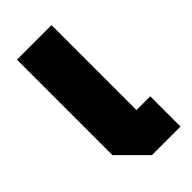

<svg xmlns="http://www.w3.org/2000/svg" viewBox="-183 -610 660 660"><g transform="rotate(-45 146.5 -280.0)"><path d="M43 -560H211V-147H278V0H139L43 -96Z"/></g></svg>

Font: Tektur SemiCondensed
Style: Bold
Weight: 700
Width: 4
Designer: Adam Jagosz
Foundry: Adam Jagosz
Version: Version 1.005;gftools[0.9.30]